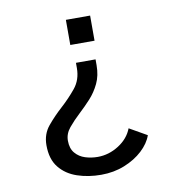

<svg xmlns="http://www.w3.org/2000/svg" viewBox="-80 -574 809 854"><g transform="rotate(-10 325.0 -147.0)"><path d="M383 -386.5H273.5V-500H383ZM373 -304V-277.5Q373 -231 356 -195.5Q339 -160 313.5 -132.2Q288 -104.5 262 -80.5Q233 -53.5 211 -27Q189 -0.5 189 31Q189 66.5 206.8 87.2Q224.5 108 251.5 116.5Q278.5 125 307.5 125Q358 125 402.8 96.5Q447.5 68 464.5 23.5L543.5 68.5Q531 104.5 497.2 135.8Q463.5 167 415 186.5Q366.5 206 309.5 206Q251 206 201.5 189.2Q152 172.5 121.8 135Q91.5 97.5 91.5 34.5Q91.5 -16 121.5 -52Q151.5 -88 187.5 -120.5Q224 -153.5 254.2 -190.5Q284.5 -227.5 284.5 -280.5V-304Z"/></g></svg>

Font: Trispace
Style: Regular
Weight: 400
Designer: Tyler Finck
Foundry: Etcetera Type Company
Version: Version 1.210; ttfautohint (v1.8.3)